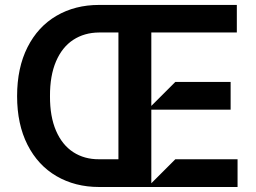

<svg xmlns="http://www.w3.org/2000/svg" viewBox="-20 -747 1024 767"><path d="M680.4 -110.8H929V0H375.7Q280.2 0 205.8 -43.3Q131.4 -86.6 89.8 -168.7Q48.3 -250.7 48.3 -362.9Q48.3 -475.9 89.8 -558.2Q131.4 -640.6 205.6 -683.9Q279.8 -727.3 375.7 -727.3H926.1V-617.2H584.5V-323.9L680.4 -419.7H901.3V-308.9H584.5V-14.9ZM453.1 -110.8V-617.2H375.7Q317.1 -616.8 272.7 -587.9Q228.3 -558.9 203.8 -501.8Q179.3 -444.6 179.7 -362.9Q179.3 -281.6 203.8 -224.8Q228.3 -168 272.7 -139.2Q317.1 -110.4 375.7 -110.8Z"/></svg>

Font: Riot Sans
Style: Bold
Weight: 600
Designer: Rasmus Andersson
Foundry: rsms
Version: Version 4.001